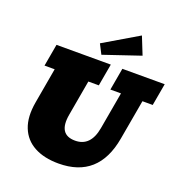

<svg xmlns="http://www.w3.org/2000/svg" viewBox="-179 -1203 1295 1371"><g transform="rotate(20 468.5 -517.5)"><path d="M416.5 14.2Q306.6 14.2 231.7 -26.4Q156.7 -66.9 125.5 -145.8Q94.2 -224.6 114.3 -339.4L161.6 -608.9H84.5L114.3 -777.3H526.9L497.1 -608.9H417.5L370.1 -339.8Q341.8 -179.7 472.2 -179.7Q589.8 -179.7 615.7 -326.7L665.5 -608.9H585L614.7 -777.3H936.5L906.7 -608.9H828.6L774.9 -305.2Q718.8 14.2 416.5 14.2ZM439.5 -820.3 401.9 -893.6 664.6 -1048.8 718.3 -914.6Z"/></g></svg>

Font: Bevan
Style: Italic
Weight: 400
Italic angle: -10°
Designer: Vernon Adams
Foundry: Vernon Adams
Version: Version 2.100; ttfautohint (v1.8.3)